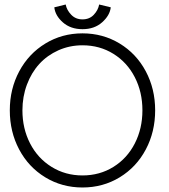

<svg xmlns="http://www.w3.org/2000/svg" viewBox="-20 -820 752 852"><path d="M471.5 -787.5Q467.5 -751.5 433.2 -721Q399 -690.5 346 -690.5Q293.5 -690.5 259.2 -720.5Q225 -750.5 221 -787.5L271.5 -800Q276 -775.5 295.8 -754.8Q315.5 -734 346 -734Q377 -734 396.2 -754.5Q415.5 -775 420 -800ZM23.5 -330.5Q23.5 -425.5 65.5 -503.8Q107.5 -582 181.5 -627Q255.5 -672 346 -672Q436.5 -672 510.8 -627Q585 -582 626.8 -503.8Q668.5 -425.5 668.5 -330.5Q668.5 -235 627 -156.8Q585.5 -78.5 511.2 -33.2Q437 12 346 12Q255 12 180.8 -33.2Q106.5 -78.5 65 -156.8Q23.5 -235 23.5 -330.5ZM79.5 -330.5Q79.5 -249.5 113.5 -183.5Q147.5 -117.5 208.8 -79.5Q270 -41.5 346 -41.5Q422.5 -41.5 483.5 -79.5Q544.5 -117.5 578.2 -183.5Q612 -249.5 612 -330.5Q612 -411.5 578.2 -477.2Q544.5 -543 483.5 -581Q422.5 -619 346 -619Q289 -619 239.2 -596.8Q189.5 -574.5 154.5 -536.2Q119.5 -498 99.5 -444.5Q79.5 -391 79.5 -330.5Z"/></svg>

Font: League Spartan Light
Style: Regular
Weight: 277
Foundry: The League of Moveable Type
Version: Version 2.002